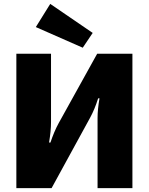

<svg xmlns="http://www.w3.org/2000/svg" viewBox="-20 -966 764 986"><path d="M456 -797 405 -721 164 -827 238 -946ZM660 0H481V-360Q481 -404 491 -461H484Q466 -404 443 -362L245 0H64V-690H242V-339Q242 -294 232 -234H239Q258 -291 281 -333L479 -690H660Z"/></svg>

Font: Ezarion Extra Bold
Style: Regular
Weight: 800
Designer: Natanael Gama
Version: Version 1.001;PS 001.001;hotconv 1.0.70;makeotf.lib2.5.58329